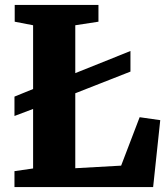

<svg xmlns="http://www.w3.org/2000/svg" viewBox="-20 -763 684 783"><path d="M39 0V-65L115 -76V-660L40 -674.5V-743H381.5V-674.5L287 -660V-77L474 -87.5L549.5 -285L633.5 -273L604.5 0ZM39 -290V-369L171.5 -423L226.5 -440.5L512 -555V-471L225.5 -358.5L171.5 -340Z"/></svg>

Font: Merriweather 20pt Black
Style: Regular
Weight: 900
Version: Version 2.100